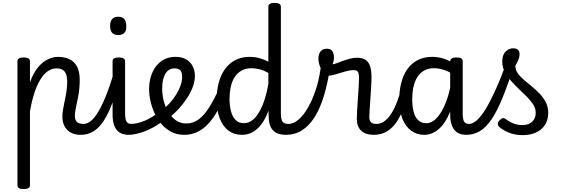

<svg xmlns="http://www.w3.org/2000/svg" viewBox="-20 -910 3875 1320"><path d="M142 390Q121 390 110.5 383.5Q100 377 100 364V-489Q100 -502 110.5 -508.5Q121 -515 142 -515Q164 -515 175 -508.5Q186 -502 186 -489V-344Q210 -410 242 -448Q274 -486 310 -502.5Q346 -519 379 -519Q422 -519 455.5 -504Q489 -489 508.5 -454.5Q528 -420 528 -360Q528 -329 525 -299.5Q522 -270 517 -243Q512 -216 506.5 -192.5Q501 -169 498 -149.5Q495 -130 495 -113Q495 -84 509.5 -71Q524 -58 554 -58Q568 -58 574.5 -46.5Q581 -35 579.5 -20.5Q578 -6 567 5.5Q556 17 535 17Q477 17 443 -16.5Q409 -50 409 -108Q409 -130 412.5 -152Q416 -174 421 -198Q426 -222 431 -247Q436 -272 439 -298Q442 -324 442 -351Q442 -395 425 -417.5Q408 -440 368 -440Q336 -440 308 -420Q280 -400 256.5 -361.5Q233 -323 215.5 -268.5Q198 -214 186 -144V364Q186 377 175 383.5Q164 390 142 390Z M535 17Q521 17 514.5 5.5Q508 -6 509.5 -20.5Q511 -35 522 -46.5Q533 -58 554 -58Q577 -58 601 -75.5Q625 -93 651 -134Q677 -175 705.5 -244.5Q734 -314 766 -419Q771 -432 784 -433.5Q797 -435 807.5 -426.5Q818 -418 815 -405Q785 -290 755.5 -210Q726 -130 693.5 -80Q661 -30 622 -6.5Q583 17 535 17Z M863 17Q841 17 821 10Q801 3 786 -12.5Q771 -28 762.5 -55.5Q754 -83 754 -124V-489Q754 -502 764.5 -508.5Q775 -515 796 -515Q818 -515 829 -508.5Q840 -502 840 -489V-133Q840 -91 849.5 -74.5Q859 -58 882 -58Q896 -58 903 -46.5Q910 -35 908.5 -20.5Q907 -6 896 5.5Q885 17 863 17ZM793 -669Q765 -669 751 -684.5Q737 -700 737 -731Q737 -763 751 -779Q765 -795 793 -795Q821 -795 834.5 -779Q848 -763 848 -731Q850 -700 835.5 -684.5Q821 -669 793 -669Z M860 17Q841 17 834.5 5.5Q828 -6 832 -20.5Q836 -35 848 -46.5Q860 -58 879 -58Q923 -58 977.5 -81Q1032 -104 1080 -146Q1092 -156 1103 -152.5Q1114 -149 1121 -138Q1128 -127 1128 -114.5Q1128 -102 1117 -93Q1076 -57 1030 -32.5Q984 -8 940 4.5Q896 17 860 17Z M1082 -140Q1099 -154 1114.5 -169Q1130 -184 1144 -198Q1171 -228 1190.5 -259Q1210 -290 1221 -321Q1232 -352 1232 -381Q1232 -415 1218.5 -427.5Q1205 -440 1179 -440Q1165 -440 1158 -452Q1151 -464 1151 -479.5Q1151 -495 1160 -507Q1169 -519 1188 -519Q1231 -519 1260.5 -501.5Q1290 -484 1305 -454Q1320 -424 1320 -389Q1320 -353 1306 -314Q1292 -275 1267 -237Q1242 -199 1210 -163Q1189 -141 1165.5 -119.5Q1142 -98 1116 -79Z M1247 17Q1197 17 1158.5 -3Q1120 -23 1091 -56.5Q1062 -90 1043 -131Q1024 -172 1014.5 -215Q1005 -258 1005 -297Q1005 -342 1017 -382.5Q1029 -423 1052 -453.5Q1075 -484 1109 -501.5Q1143 -519 1186 -519Q1196 -519 1200 -507Q1204 -495 1202.5 -479.5Q1201 -464 1194.5 -452Q1188 -440 1178 -440Q1161 -440 1146 -432Q1131 -424 1119.5 -407Q1108 -390 1101.5 -363.5Q1095 -337 1095 -299Q1095 -257 1106 -215Q1117 -173 1138.5 -138Q1160 -103 1190.5 -82Q1221 -61 1260 -61Q1307 -61 1345.5 -89Q1384 -117 1419.5 -174Q1455 -231 1493 -315Q1497 -323 1510.5 -322Q1524 -321 1536 -314Q1548 -307 1544 -297Q1513 -216 1480.5 -157Q1448 -98 1412 -59.5Q1376 -21 1335 -2Q1294 17 1247 17Z M1643 17Q1590 17 1551.5 -11.5Q1513 -40 1491.5 -94Q1470 -148 1470 -226Q1470 -278 1479.5 -323Q1489 -368 1508 -404.5Q1527 -441 1554.5 -466.5Q1582 -492 1617.5 -505.5Q1653 -519 1697 -519Q1730 -519 1762.5 -510.5Q1795 -502 1825 -486V-864Q1825 -877 1835.5 -883.5Q1846 -890 1868 -890Q1890 -890 1900.5 -883.5Q1911 -877 1911 -864V-132Q1911 -90 1922 -74Q1933 -58 1964 -58Q1973 -58 1978 -46.5Q1983 -35 1981.5 -20.5Q1980 -6 1971 5.5Q1962 17 1945 17Q1920 17 1899 11Q1878 5 1862 -9Q1846 -23 1837 -47Q1828 -71 1827 -109L1826 -149Q1804 -90 1775.5 -53.5Q1747 -17 1714 0Q1681 17 1643 17ZM1657 -63Q1693 -63 1724 -91Q1755 -119 1781.5 -178.5Q1808 -238 1825 -333V-408Q1793 -427 1763.5 -434Q1734 -441 1708 -441Q1680 -441 1656.5 -432Q1633 -423 1614.5 -405.5Q1596 -388 1583.5 -362.5Q1571 -337 1564.5 -303.5Q1558 -270 1558 -228Q1558 -183 1568 -145Q1578 -107 1600 -85Q1622 -63 1657 -63Z M1945 17Q1926 17 1919.5 5.5Q1913 -6 1917 -20.5Q1921 -35 1933 -46.5Q1945 -58 1964 -58Q1997 -58 2031 -86.5Q2065 -115 2095 -166Q2125 -217 2148.5 -285.5Q2172 -354 2183 -433Q2184 -443 2194.5 -447Q2205 -451 2217 -448Q2229 -445 2238 -438Q2247 -431 2245 -419Q2229 -322 2204 -242Q2179 -162 2142.5 -104Q2106 -46 2057 -14.5Q2008 17 1945 17Z M2549 17Q2521 17 2499 9.5Q2477 2 2462.5 -12Q2448 -26 2440.5 -46.5Q2433 -67 2433 -93Q2433 -118 2435.5 -154.5Q2438 -191 2440.5 -231Q2443 -271 2445.5 -309Q2448 -347 2448 -376Q2448 -408 2439.5 -418Q2431 -428 2411 -428Q2386 -428 2353 -418.5Q2320 -409 2289.5 -399.5Q2259 -390 2240 -390Q2222 -390 2205.5 -409Q2189 -428 2179 -455Q2169 -482 2169 -509Q2169 -527 2175.5 -542.5Q2182 -558 2195 -566.5Q2208 -575 2228 -575Q2255 -575 2265.5 -557.5Q2276 -540 2276 -516Q2276 -504 2273.5 -491.5Q2271 -479 2266 -468Q2275 -468 2293.5 -475Q2312 -482 2336 -491Q2360 -500 2385.5 -506.5Q2411 -513 2435 -513Q2467 -513 2489 -501Q2511 -489 2522.5 -460Q2534 -431 2534 -380Q2534 -351 2531.5 -312.5Q2529 -274 2526.5 -233.5Q2524 -193 2521.5 -158Q2519 -123 2519 -103Q2519 -83 2529.5 -70.5Q2540 -58 2568 -58Q2582 -58 2588.5 -46.5Q2595 -35 2593.5 -20.5Q2592 -6 2581 5.5Q2570 17 2549 17Z M2550 17Q2536 17 2529.5 5.5Q2523 -6 2524.5 -20.5Q2526 -35 2537 -46.5Q2548 -58 2569 -58Q2590 -58 2611.5 -69.5Q2633 -81 2653.5 -106Q2674 -131 2693.5 -172Q2713 -213 2731 -272Q2735 -287 2748 -289.5Q2761 -292 2772 -285.5Q2783 -279 2780 -264Q2765 -193 2743 -140Q2721 -87 2692.5 -52.5Q2664 -18 2628.5 -0.5Q2593 17 2550 17Z M2897 17Q2845 17 2806.5 -11.5Q2768 -40 2746.5 -94Q2725 -148 2725 -226Q2725 -278 2734.5 -323Q2744 -368 2762.5 -404.5Q2781 -441 2808.5 -466.5Q2836 -492 2871.5 -505.5Q2907 -519 2951 -519Q2994 -519 3033 -506Q3072 -493 3111 -465V-386Q3070 -418 3032.5 -429.5Q2995 -441 2963 -441Q2935 -441 2911.5 -432Q2888 -423 2870 -405.5Q2852 -388 2839.5 -362.5Q2827 -337 2820.5 -303.5Q2814 -270 2814 -228Q2814 -180 2823.5 -142.5Q2833 -105 2854.5 -84Q2876 -63 2911 -63Q2951 -63 2986.5 -103Q3022 -143 3049 -215.5Q3076 -288 3088 -388L3108 -315Q3101 -207 3070.5 -133Q3040 -59 2994.5 -21Q2949 17 2897 17ZM3185 17Q3162 17 3142 10Q3122 3 3107.5 -12.5Q3093 -28 3084 -55.5Q3075 -83 3075 -124V-488Q3075 -502 3086 -508.5Q3097 -515 3118 -515Q3140 -515 3150.5 -508.5Q3161 -502 3161 -489V-133Q3161 -91 3170.5 -74.5Q3180 -58 3204 -58Q3216 -58 3222.5 -46.5Q3229 -35 3227 -20.5Q3225 -6 3215 5.5Q3205 17 3185 17Z M3185 17Q3166 17 3159.5 5.5Q3153 -6 3157 -20.5Q3161 -35 3173 -46.5Q3185 -58 3204 -58Q3229 -58 3257 -82Q3285 -106 3317 -157.5Q3349 -209 3386.5 -291.5Q3424 -374 3467 -492Q3472 -507 3486.5 -507.5Q3501 -508 3512.5 -499Q3524 -490 3519 -476Q3476 -339 3437.5 -244Q3399 -149 3361 -92Q3323 -35 3280 -9Q3237 17 3185 17Z M3571 19Q3519 19 3475.5 0.5Q3432 -18 3409 -41Q3401 -51 3403 -63Q3405 -75 3418 -86Q3429 -97 3438 -98Q3447 -99 3459 -90Q3482 -72 3511 -61Q3540 -50 3571 -50Q3614 -50 3638.5 -73Q3663 -96 3663 -135Q3663 -164 3646.5 -190.5Q3630 -217 3603.5 -243.5Q3577 -270 3548 -297.5Q3519 -325 3493 -354.5Q3467 -384 3450 -416.5Q3433 -449 3433 -486Q3433 -533 3456 -555.5Q3479 -578 3507 -578Q3531 -578 3541.5 -567Q3552 -556 3552 -538Q3552 -518 3543 -497Q3534 -476 3523 -457Q3523 -430 3539.5 -406.5Q3556 -383 3582 -361Q3608 -339 3636.5 -315.5Q3665 -292 3690.5 -265.5Q3716 -239 3732.5 -207Q3749 -175 3749 -135Q3749 -64 3701.5 -22.5Q3654 19 3571 19Z"/></svg>

Font: Playwrite AT
Style: Regular
Weight: 400
Designer: Veronika Burian, José Scaglione
Foundry: TypeTogether
Version: Version 1.002